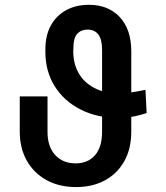

<svg xmlns="http://www.w3.org/2000/svg" viewBox="-20 -757 681 787"><path d="M576.2 -388.7 581.1 -293.5Q557.6 -286.1 538.1 -281.7Q518.6 -277.3 501.5 -275.4Q484.4 -273.4 467.8 -273.4Q378.4 -273.4 310.3 -308.1Q242.2 -342.8 204.1 -403.8Q166 -464.8 166 -544.4V-554.7Q166 -612.3 188.7 -653.1Q211.4 -693.8 251.7 -715.6Q292 -737.3 344.7 -737.3Q423.8 -737.3 470.9 -687Q518.1 -636.7 518.1 -545.9V-217.8Q518.1 -146.5 489 -95.5Q460 -44.4 409.2 -17.3Q358.4 9.8 292 9.8Q222.7 9.8 170.7 -18.8Q118.7 -47.4 89.8 -98.6Q61 -149.9 61 -217.8V-361.8H174.8V-217.8Q174.3 -157.2 205.6 -122.3Q236.8 -87.4 290.5 -87.4Q339.8 -87.4 369.1 -120.4Q398.4 -153.3 398.4 -217.8V-552.2Q398.4 -596.2 382.8 -616Q367.2 -635.7 338.4 -635.7Q312.5 -635.7 296.6 -618.4Q280.8 -601.1 280.8 -558.6L280.3 -545.9Q280.3 -496.1 302.2 -457.5Q324.2 -418.9 366.2 -396.7Q408.2 -374.5 467.8 -374.5Q480 -374.5 490.5 -375.2Q501 -376 512.7 -377.4Q524.4 -378.9 539.8 -381.8Q555.2 -384.8 576.2 -388.7Z"/></svg>

Font: V-Inter
Style: Medium-500
Weight: 500
Designer: Rasmus Andersson
Foundry: rsms
Version: Version 4.000;git-4146feb